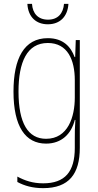

<svg xmlns="http://www.w3.org/2000/svg" viewBox="-20 -735 510 996"><path d="M335 -715H312C308 -666 281 -633 229 -633C178 -633 149 -665 146 -715H122C126 -645 169 -609 228 -609C291 -609 331 -649 335 -715ZM228 -537C105 -537 50 -432 50 -260C50 -78 112 10 219 10C299 10 350 -40 368 -113H371C368 -72 368 -47 368 -14V32C368 156 317 216 204 216C150 216 109 202 70 181V209C107 229 150 241 204 241C338 241 394 167 394 32V-527H373L370 -439H367C348 -491 309 -537 228 -537ZM228 -512C331 -512 368 -424 368 -319V-229C368 -129 333 -15 219 -15C126 -15 76 -95 76 -260C76 -413 120 -512 228 -512Z"/></svg>

Font: Noto Sans Sinhala Condensed Thin
Style: Regular
Weight: 100
Width: 3
Designer: Jelle Bosma - Monotype Design Team
Foundry: Monotype Imaging Inc.
Version: Version 2.006